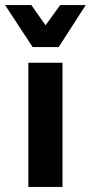

<svg xmlns="http://www.w3.org/2000/svg" viewBox="-31 -739 359 759"><path d="M216 -491H81V0H216ZM308 -719H207L149 -639L93 -719H-11L98 -553H201Z"/></svg>

Font: Falling Sky
Style: SeBd
Weight: 600
Designer: Paul D. Hunt
Foundry: Adobe Systems Incorporated
Version: Version 1.02